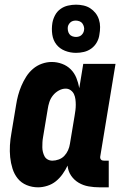

<svg xmlns="http://www.w3.org/2000/svg" viewBox="-20 -793 540 821"><path d="M143 8Q117 8 94 -1.5Q71 -11 56 -29.5Q41 -48 33.5 -72Q26 -96 23.5 -121Q21 -146 22.5 -172Q24 -198 29 -225L49 -345Q52 -365 57.5 -385.5Q63 -406 71.5 -426Q80 -446 92 -465Q104 -484 121 -498.5Q138 -513 159 -520.5Q180 -528 201 -528Q224 -528 245.5 -520Q267 -512 282.5 -496.5Q298 -481 306.5 -460Q315 -439 319 -416L336 -520H474L409 -126Q408 -122 408.5 -118Q409 -114 411.5 -111Q414 -108 417.5 -107Q421 -106 425 -106H445V8H406Q382 8 359 4Q336 0 316.5 -11.5Q297 -23 284 -42Q271 -61 269 -85Q260 -66 247.5 -48.5Q235 -31 219 -18Q203 -5 182.5 1.5Q162 8 143 8ZM204 -106Q217 -106 231 -111Q245 -116 255 -126.5Q265 -137 271 -150.5Q277 -164 279 -178L299 -298Q301 -310 302.5 -321.5Q304 -333 304 -345Q304 -357 302.5 -368.5Q301 -380 296.5 -390Q292 -400 282.5 -407Q273 -414 261 -414Q246 -414 231.5 -406Q217 -398 206.5 -385Q196 -372 191 -356.5Q186 -341 184 -326L164 -206Q162 -195 161.5 -184.5Q161 -174 161 -163.5Q161 -153 163.5 -143Q166 -133 170.5 -124.5Q175 -116 184 -111Q193 -106 204 -106ZM305 -567Q280 -567 257.5 -576Q235 -585 221 -603Q207 -621 203.5 -645.5Q200 -670 204 -695Q207 -712 215.5 -728Q224 -744 238.5 -754.5Q253 -765 270.5 -769Q288 -773 305 -773Q321 -773 337 -769.5Q353 -766 366 -757.5Q379 -749 388.5 -737Q398 -725 403 -709.5Q408 -694 408 -677.5Q408 -661 405 -645Q403 -628 394 -612Q385 -596 370.5 -585.5Q356 -575 339 -571Q322 -567 305 -567ZM305 -635Q310 -635 316 -636.5Q322 -638 326.5 -641.5Q331 -645 334.5 -650.5Q338 -656 339 -662Q341 -670 339 -678Q337 -686 332.5 -692.5Q328 -699 320 -702Q312 -705 304 -705Q298 -705 292.5 -703.5Q287 -702 282.5 -698.5Q278 -695 274.5 -689.5Q271 -684 270 -678Q269 -670 270.5 -662Q272 -654 276.5 -647.5Q281 -641 289 -638Q297 -635 305 -635Z"/></svg>

Font: Iosevka Heavy
Style: Italic
Weight: 900
Italic angle: -9°
Monospace: yes
Designer: Belleve Invis
Foundry: Belleve Invis
Version: Version 32.5.0; ttfautohint (v1.8.4)